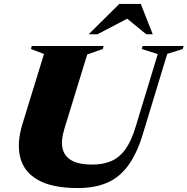

<svg xmlns="http://www.w3.org/2000/svg" viewBox="-20 -938 950 973"><path d="M306 -284.5Q288 -225.5 297.2 -185.2Q306.5 -145 343.8 -124.5Q381 -104 447 -104Q504.5 -104 546 -122.8Q587.5 -141.5 616.8 -183.2Q646 -225 666.5 -292.5L779.5 -664L698.5 -689.5L702.5 -705H910.5L906 -689.5L827.5 -665L704 -259Q674 -159.5 629.5 -99Q585 -38.5 522.5 -11.8Q460 15 375 15Q244.5 15 172.8 -25.8Q101 -66.5 82.5 -140.2Q64 -214 94.5 -312L203 -664.5L137 -689.5L141 -705H505L501 -689.5L422 -662ZM429.5 -764.5 584.5 -918H693.5L754 -764.5H721L605 -859.5H656L474 -764.5Z"/></svg>

Font: Newsreader 60pt ExtraBold
Style: Italic
Weight: 800
Italic angle: -17°
Designer: Hugues Gentile
Foundry: Production Type
Version: Version 1.003